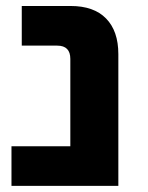

<svg xmlns="http://www.w3.org/2000/svg" viewBox="-20 -609 484 629"><path d="M367.7 0H17.6V-129.9H210.4V-416Q210.4 -459.5 167.5 -459.5H51.3V-589.4H211.4Q287.6 -589.4 327.6 -548.3Q367.7 -507.3 367.7 -431.6Z"/></svg>

Font: Lunasima
Style: Bold
Weight: 700
Designer: The DocRepair Project, Monotype Design Team
Foundry: Google
Version: Version 2.009